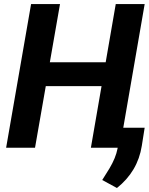

<svg xmlns="http://www.w3.org/2000/svg" viewBox="-20 -731 736 950"><path d="M572.8 0H429.7L482.4 -304.7H206.5L153.3 0H10.3L133.8 -710.9H276.9L226.6 -422.9H502.9L552.7 -710.9H695.8ZM558.6 199.2 485.8 159.7 521.5 102.5Q552.7 50.3 561.5 4.4L579.6 -99.1H695.8L681.6 -9.3Q661.6 117.2 558.6 199.2Z"/></svg>

Font: RobotoInd
Style: Bold Italic
Weight: 700
Italic angle: -12°
Designer: Google
Version: Version 2.001150; 2014